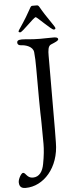

<svg xmlns="http://www.w3.org/2000/svg" viewBox="-114 -946 473 1172"><g transform="rotate(-5 122.5 -360.0)"><path d="M34 -763C34 -758 41 -757 44 -757C58 -757 133 -841 146 -841C153 -841 236 -756 249 -756C252 -756 260 -756 260 -764C260 -774 212 -833 174 -901C168 -912 163 -912 157 -912H132C115 -912 125 -899 38 -772C36 -768 34 -765 34 -763ZM-45 154C-45 190 -20 192 -5 192C103 192 202 87 202 -69C202 -117 204 -69 204 -553V-599C204 -630 206 -660 225 -667C254 -679 271 -686 271 -695C271 -708 250 -708 243 -708C180 -708 205 -707 162 -707C106 -707 77 -713 49 -713C25 -713 20 -705 20 -696C20 -691 22 -679 42 -678C70 -677 114 -664 118 -629C121 -603 122 -567 122 -530C122 -188 125 -257 125 -189C125 -187 126 -90 126 -66C126 -33 122 8 113 55C105 100 84 133 44 133C7 133 3 99 -14 99C-25 99 -45 134 -45 154Z"/></g></svg>

Font: OFL Sorts Mill Goudy
Style: Regular
Weight: 500
Version: Version 003.000